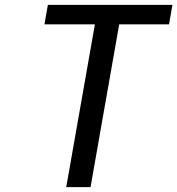

<svg xmlns="http://www.w3.org/2000/svg" viewBox="-20 -770 730 790"><path d="M252.5 0 370.5 -670H163L177 -750H689.5L675.5 -670H470.5L352.5 0Z"/></svg>

Font: B612
Style: Italic
Weight: 400
Italic angle: -10°
Designer: Nicolas Chauveau, Thomas Paillot, Jonathan Favre-Lamarine, Jean-Luc Vinot
Foundry: AIRBUS
Version: Version 1.008